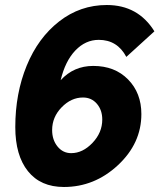

<svg xmlns="http://www.w3.org/2000/svg" viewBox="-20 -736 636 766"><path d="M544 -281Q544 -365 491 -419Q438 -473 352 -473Q274 -473 222 -416Q240 -492 280.5 -534.5Q321 -577 374 -577Q448 -577 484 -509L596 -611Q531 -716 406 -716Q300 -716 216 -650.5Q132 -585 86.5 -474Q41 -363 41 -229Q41 -116 91.5 -53Q142 10 235 10Q357 10 450.5 -77Q544 -164 544 -281ZM188 -217Q188 -269 226 -308Q264 -347 311 -347Q345 -347 366.5 -322Q388 -297 388 -259Q388 -207 349 -166Q310 -125 264 -125Q231 -125 209.5 -151.5Q188 -178 188 -217Z"/></svg>

Font: Raleway-v4020 ExtraBold
Style: Italic
Weight: 800
Italic angle: -12°
Designer: Matt McInerney, Pablo Impallari, Rodrigo Fuenzalida
Foundry: Matt McInerney, Pablo Impallari, Rodrigo Fuenzalida
Version: Version 4.020;PS 004.020;hotconv 1.0.88;makeotf.lib2.5.64775